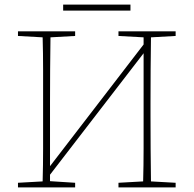

<svg xmlns="http://www.w3.org/2000/svg" viewBox="-20 -813 840 833"><path d="M494 -657V-677H742V-657L635 -651Q634 -581 633.5 -509.5Q633 -438 633 -367V-310Q633 -239 633.5 -168Q634 -97 635 -26L742 -20V0H494V-20L601 -26Q603 -97 603 -168Q603 -239 603 -310V-582L197 -55V-27L306 -20V0H58V-20L165 -26Q167 -97 167 -168Q167 -239 167 -310V-367Q167 -438 167 -509.5Q167 -581 165 -651L58 -657V-677H306V-657L199 -651Q198 -581 197.5 -509.5Q197 -438 197 -367V-92L603 -620V-651ZM254 -767V-793H546V-767Z"/></svg>

Font: Source Serif Pro ExtraLight
Style: Regular
Weight: 200
Designer: Frank Grießhammer
Foundry: Adobe Systems Incorporated
Version: Version 3.001;hotconv 1.0.111;makeotfexe 2.5.65597